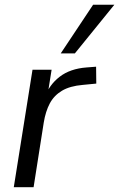

<svg xmlns="http://www.w3.org/2000/svg" viewBox="-20 -775 493 795"><path d="M37.1 0 114.6 -486.3H193.7L175.2 -370.5H164.7Q183.2 -423.3 226.9 -457.1Q270.6 -490.8 339.2 -495.8L377.9 -498.8L378.7 -428.9L323.1 -423.5Q269.6 -419 236.6 -399.3Q203.6 -379.6 186.1 -346.6Q168.7 -313.6 161.2 -267.8L119.1 0ZM231.5 -553.9 365.5 -755.3H453.4L290 -553.9Z"/></svg>

Font: Nunito Sans 12pt ExtraLight
Style: Italic
Weight: 200
Italic angle: -9°
Designer: Vernon Adams
Foundry: Vernon Adams
Version: Version 3.101;gftools[0.9.27]